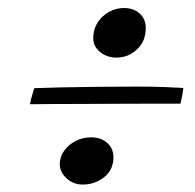

<svg xmlns="http://www.w3.org/2000/svg" viewBox="-20 -568 498 490"><path d="M277 -421Q253.5 -421 235.8 -435Q218 -449 218 -471Q218 -493 229 -510.2Q240 -527.5 258 -537.5Q276 -547.5 296.5 -547.5Q321 -547.5 336.5 -533.5Q352 -519.5 352 -496.5Q352 -463 329.8 -442Q307.5 -421 277 -421ZM191 -97Q167 -97 149.8 -113Q132.5 -129 132.5 -149Q132.5 -167.5 143.5 -183Q154.5 -198.5 172.5 -208Q190.5 -217.5 212.5 -217.5Q238 -217.5 253.8 -203.2Q269.5 -189 269.5 -167Q269.5 -134.5 245.8 -115.8Q222 -97 191 -97ZM56.5 -302Q57.5 -308 59.2 -315Q61 -322 63.2 -329Q65.5 -336 67.5 -343Q91.5 -344 136 -345Q180.5 -346 232.5 -346.5Q284.5 -347 331.5 -347Q369 -347 400.8 -345.8Q432.5 -344.5 448 -343.5Q447.5 -338 445.2 -325.2Q443 -312.5 440.5 -303.5Q419.5 -303.5 380.5 -303.5Q341.5 -303.5 294.2 -303.2Q247 -303 200 -302.8Q153 -302.5 114.8 -302.5Q76.5 -302.5 56.5 -302Z"/></svg>

Font: Grandstander Thin ExtraLight
Style: Italic
Weight: 250
Italic angle: -15°
Version: Version 1.200